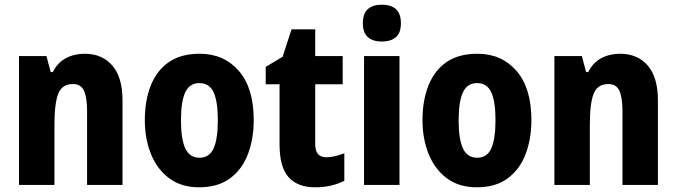

<svg xmlns="http://www.w3.org/2000/svg" viewBox="-20 -788 2882 818"><path d="M341 -559Q415 -559 458.5 -509Q502 -459 502 -360V0H351V-315Q351 -372 338 -401Q325 -430 291 -430Q245 -430 228.5 -389.5Q212 -349 212 -256V0H61V-549H178L196 -481H205Q225 -521 260.5 -540Q296 -559 341 -559Z M1061 -276Q1061 -197 1036.5 -132Q1012 -67 960.5 -28.5Q909 10 828 10Q753 10 701.5 -28Q650 -66 623.5 -131Q597 -196 597 -276Q597 -360 622.5 -424Q648 -488 699.5 -523.5Q751 -559 831 -559Q934 -559 997.5 -486Q1061 -413 1061 -276ZM751 -275Q751 -195 769.5 -155.5Q788 -116 830 -116Q872 -116 890 -155.5Q908 -195 908 -276Q908 -356 890 -395Q872 -434 829 -434Q788 -434 769.5 -395Q751 -356 751 -275Z M1370 -118Q1388 -118 1407 -122.5Q1426 -127 1447 -135V-18Q1422 -5 1391 2.5Q1360 10 1323 10Q1248 10 1209.5 -33Q1171 -76 1171 -173V-429H1112V-503L1184 -546L1222 -663H1323V-549H1440V-429H1323V-174Q1323 -118 1370 -118Z M1607 -768Q1646 -768 1667 -749Q1688 -730 1688 -689Q1688 -648 1666.5 -629.5Q1645 -611 1607 -611Q1569 -611 1547.5 -629.5Q1526 -648 1526 -689Q1526 -730 1547 -749Q1568 -768 1607 -768ZM1682 -549V0H1531V-549Z M2244 -276Q2244 -197 2219.5 -132Q2195 -67 2143.5 -28.5Q2092 10 2011 10Q1936 10 1884.5 -28Q1833 -66 1806.5 -131Q1780 -196 1780 -276Q1780 -360 1805.5 -424Q1831 -488 1882.5 -523.5Q1934 -559 2014 -559Q2117 -559 2180.5 -486Q2244 -413 2244 -276ZM1934 -275Q1934 -195 1952.5 -155.5Q1971 -116 2013 -116Q2055 -116 2073 -155.5Q2091 -195 2091 -276Q2091 -356 2073 -395Q2055 -434 2012 -434Q1971 -434 1952.5 -395Q1934 -356 1934 -275Z M2622 -559Q2696 -559 2739.5 -509Q2783 -459 2783 -360V0H2632V-315Q2632 -372 2619 -401Q2606 -430 2572 -430Q2526 -430 2509.5 -389.5Q2493 -349 2493 -256V0H2342V-549H2459L2477 -481H2486Q2506 -521 2541.5 -540Q2577 -559 2622 -559Z"/></svg>

Font: Noto Sans Telugu Condensed ExtraBold
Style: Regular
Weight: 800
Width: 3
Designer: Jelle Bosma - Monotype Design Team
Foundry: Monotype Imaging Inc.
Version: Version 2.005; ttfautohint (v1.8.4.7-5d5b)